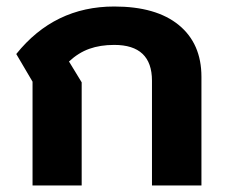

<svg xmlns="http://www.w3.org/2000/svg" viewBox="-20 -570 691 590"><path d="M80 -319 30 -404Q147 -550 331 -550Q460 -550 529.5 -493Q599 -436 599 -334V0H447V-322Q447 -432 331 -432Q288 -432 254.5 -420Q221 -408 192 -381L231 -317V0H80Z"/></svg>

Font: Prompt SemiBold
Style: Regular
Weight: 600
Designer: Katatrad Team
Foundry: CadsonDemak
Version: Version 1.000